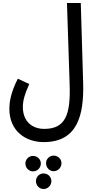

<svg xmlns="http://www.w3.org/2000/svg" viewBox="-20 -727 645 1293"><path d="M43 5C43 157 154 230 274 230C502 230 546 49 540 -169L524 -707H431L449 -158C456 45 421 141 278 141C198 141 134 92 134 -6C134 -51 147 -95 177 -161L100 -197C49 -98 43 -30 43 5ZM341 426C371 426 394 401 394 372C394 344 371 321 341 321C313 321 290 344 290 372C290 401 313 426 341 426ZM202 427C232 427 255 403 255 374C255 346 232 323 202 323C174 323 151 346 151 374C151 403 174 427 202 427ZM273 546C303 546 326 521 326 493C326 464 303 441 273 441C245 441 222 464 222 493C222 521 245 546 273 546Z"/></svg>

Font: Noto Sans Arabic ExtCond Med
Style: Regular
Weight: 500
Width: 2
Designer: Monotype Design Team, Nadine Chahine, Nizar Qandah and Khaled Hosny
Foundry: Monotype Imaging Inc.
Version: Version 2.012